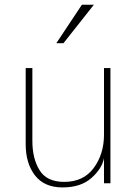

<svg xmlns="http://www.w3.org/2000/svg" viewBox="-20 -777 582 814"><path d="M88.9 -166V-488.3H117.2V-179.7Q117.2 -104.5 147.9 -55.2Q178.7 -5.9 252 -5.9Q334 -5.9 377.4 -64.9Q420.9 -124 420.9 -206.1V-488.3H448.2V0H420.9V-106.4Q412.1 -61.5 367.2 -22Q322.3 17.6 245.1 17.6Q168 17.6 128.4 -33.2Q88.9 -84 88.9 -166ZM218.8 -593.8 327.1 -756.8H377.9L249 -593.8Z"/></svg>

Font: Gothic A1 Thin
Style: Regular
Weight: 250
Designer: HanYang I&C Co.,Ltd.
Foundry: HanYang I&C Co.,Ltd.
Version: Version 2.50